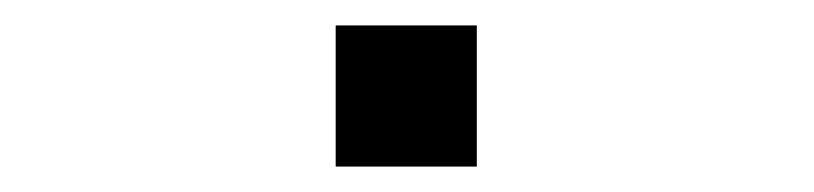

<svg xmlns="http://www.w3.org/2000/svg" viewBox="-20 -386 640 151"><path d="M244 -255V-366H355V-255Z"/></svg>

Font: Orbit
Style: Regular
Weight: 400
Designer: Sooun Cho
Foundry: JAMO
Version: Version 1.000; ttfautohint (v1.8.4.7-5d5b);gftools[0.9.29]